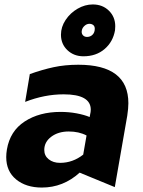

<svg xmlns="http://www.w3.org/2000/svg" viewBox="-20 -831 641 863"><path d="M250 -99Q219 -99 199 -115Q179 -131 179 -157Q179 -193 210.5 -216.5Q242 -240 289 -240Q335 -240 369 -222L354 -136Q307 -99 250 -99ZM557 -367Q557 -540 332 -540Q272 -540 221 -529Q170 -518 114 -498L93 -373Q180 -407 266 -407Q388 -407 388 -338Q388 -328 385 -316L383 -305Q359 -315 324.5 -321.5Q290 -328 252 -328Q157 -328 91 -285Q25 -242 11 -159Q8 -141 8 -125Q8 -61 52.5 -24.5Q97 12 168 12Q264 12 338 -55L496 10L552 -311Q557 -344 557 -367ZM497 -695Q498 -701 498 -713Q498 -755 469.5 -783Q441 -811 397 -811Q362 -811 329 -792Q296 -773 275 -741.5Q254 -710 254 -675Q254 -633 283 -605.5Q312 -578 355 -578Q412 -578 450 -610.5Q488 -643 497 -695ZM406 -702Q406 -685 396 -675Q386 -665 371 -665Q359 -665 352 -673.5Q345 -682 348 -695Q350 -706 360 -715Q370 -724 382 -724Q392 -724 399 -718.5Q406 -713 406 -702Z"/></svg>

Font: Geom ExtraBold
Style: Bold Italic
Weight: 800
Italic angle: -10°
Version: Version 1.102